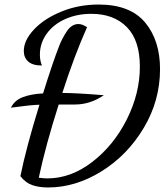

<svg xmlns="http://www.w3.org/2000/svg" viewBox="-20 -740 728 847"><path d="M70 37Q95 -87 154 -278Q115 -277 28 -265Q44 -297 79.5 -311Q115 -325 170 -328Q213 -466 241 -537Q253 -569 274.5 -601.5Q296 -634 326 -634Q343 -634 364 -620Q307 -492 255 -330Q315 -330 438 -320Q378 -279 311 -279H239Q182 -101 151 44Q174 47 189 47Q293 47 387.5 -26Q482 -99 539.5 -213.5Q597 -328 597 -446Q597 -562 539.5 -620.5Q482 -679 383 -679Q319 -679 267 -655.5Q215 -632 185.5 -590.5Q156 -549 156 -499Q156 -472 165 -451Q124 -451 104.5 -468.5Q85 -486 85 -515Q85 -562 130 -610Q175 -658 251 -689Q327 -720 415 -720Q554 -720 620 -641Q686 -562 686 -435Q686 -296 614 -175.5Q542 -55 427.5 16Q313 87 192 87Q152 87 122 76.5Q92 66 70 37Z"/></svg>

Font: Dancing Script
Style: Bold
Weight: 700
Designer: Pablo Impallari
Foundry: Pablo Impallari
Version: Version 2.000